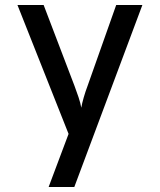

<svg xmlns="http://www.w3.org/2000/svg" viewBox="-20 -570 640 770"><path d="M175 180 255 -33 50 -550H155L279 -225Q287 -204 295 -180Q303 -156 306 -138Q309 -156 316 -180Q323 -204 331 -225L446 -550H551L278 180Z"/></svg>

Font: Pitagon Sans Mono Medium
Style: Regular
Weight: 500
Monospace: yes
Designer: Travis Tran
Foundry: Pitagon
Version: Version 1.001; ttfautohint (v1.8.4.7-5d5b);gftools[0.9.26]